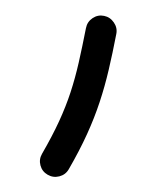

<svg xmlns="http://www.w3.org/2000/svg" viewBox="-183 -691 659 808"><g transform="rotate(30 146.5 -286.5)"><path d="M71.8 -633.3Q96.7 -641.6 121.3 -629.6Q146 -617.7 154.3 -592.8Q181.2 -515.1 201.9 -446.5Q222.7 -377.9 236.8 -309.8Q251 -241.7 258.3 -166.5Q265.6 -91.3 265.6 0Q265.6 26.9 246.3 45.7Q227.1 64.5 200.2 64.5Q173.3 64.5 154.5 45.7Q135.7 26.9 135.7 0Q135.7 -85.9 129.4 -154.5Q123 -223.1 110.1 -284.4Q97.2 -345.7 77.4 -409.7Q57.6 -473.6 31.2 -550.8Q22.5 -576.2 34.4 -600.6Q46.4 -625 71.8 -633.3Z"/></g></svg>

Font: Mikhak-DS1-FD Bold
Style: Bold
Weight: 700
Designer: Amin Abedi
Version: Version 3.2